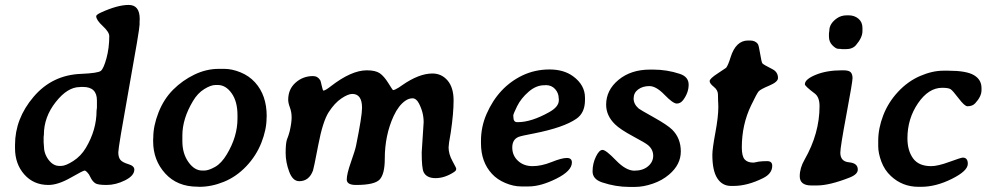

<svg xmlns="http://www.w3.org/2000/svg" viewBox="-20 -736 3941 767"><path d="M367.2 -335Q367.2 -388.7 311.5 -388.7H303.2L298.8 -388.2Q249.5 -388.2 202.4 -328.1Q155.3 -268.1 155.3 -197.8L154.3 -189V-167.5Q155.3 -158.7 155.3 -154.3Q155.3 -122.6 173.8 -97.9Q192.4 -73.2 216.8 -73.2H224.6Q242.2 -73.2 272.7 -92.8Q303.2 -112.3 322.8 -145Q365.7 -216.8 365.7 -293.5L367.2 -306.2ZM537.6 -637.7Q537.6 -619.1 495.1 -383.3Q452.6 -147.5 452.6 -127.7Q452.6 -107.9 460.7 -97.7Q468.8 -87.4 492.7 -80.3Q516.6 -73.2 516.6 -58.6Q516.6 -34.2 479.5 -15.6Q442.4 2.9 406 2.9Q369.6 2.9 359.9 -4.4Q350.1 -11.7 344.2 -22.5L335.4 -39.1Q323.7 -54.7 318.1 -54.7Q312.5 -54.7 262 -25.9Q211.4 2.9 173.3 2.9Q114.3 2.9 77.1 -39.1Q40 -81.1 40 -144V-157.2Q40 -262.2 114.3 -349.4Q188.5 -436.5 303.7 -440.9Q371.6 -443.8 382.8 -452.9Q394 -461.9 405.3 -503.2Q416.5 -544.4 416.5 -591.8Q416.5 -607.9 390.4 -632.1Q364.3 -656.2 364.3 -671.4Q364.3 -677.2 383.3 -686Q449.7 -716.3 493.9 -716.3Q538.1 -716.3 538.1 -660.6L537.6 -648.9Z M850.1 -396.5H841.3Q822.3 -396.5 795.9 -380.1Q769.5 -363.8 751 -332.5Q708.5 -261.7 708.5 -194.8V-171.9Q708.5 -122.6 732.7 -88.6Q756.8 -54.7 787.6 -54.7H796.4Q813 -54.7 838.9 -69.1Q864.7 -83.5 886.2 -119.6Q928.7 -190.4 928.7 -262.2V-275.9Q928.7 -330.6 905.3 -363.5Q881.8 -396.5 850.1 -396.5ZM853.5 -460.9H876.5Q906.7 -460.9 940.9 -447Q975.1 -433.1 999 -406.7Q1045.4 -355.5 1045.4 -272L1044.9 -264.6Q1044.9 -218.8 1024.2 -166Q1003.4 -113.3 963.6 -71.5Q923.8 -29.8 874.5 -9.8Q825.2 10.3 776.4 10.3L769 9.8Q688 9.8 639.9 -43.2Q591.8 -96.2 591.8 -171.4V-179.2L592.3 -186.5Q592.3 -233.4 613.3 -286.9Q634.3 -340.3 671.6 -377.7Q709 -415 756.6 -438Q804.2 -460.9 853.5 -460.9Z M1426.3 -305.2Q1426.3 -360.8 1387.2 -360.8Q1370.6 -360.8 1343.8 -342.8Q1316.9 -324.7 1293.2 -288.1Q1269.5 -251.5 1251.5 -157.2Q1233.4 -63 1230.5 -55.2Q1214.8 -12.2 1175.3 -12.2Q1149.4 -12.2 1135.3 -50Q1121.1 -87.9 1121.1 -125Q1121.1 -162.1 1126 -177.7L1132.3 -194.8L1137.2 -211.4Q1145 -245.6 1145 -266.8Q1145 -288.1 1138.2 -306.4Q1131.3 -324.7 1131.3 -337.4Q1131.3 -379.9 1160.9 -406Q1190.4 -432.1 1230.5 -432.1Q1249.5 -432.1 1259.8 -414.6Q1261.2 -411.6 1265.4 -392.8Q1269.5 -374 1272 -374Q1279.3 -374 1301.8 -391.6Q1383.8 -455.1 1445.3 -455.1Q1480 -455.1 1497.1 -443.4Q1514.2 -431.6 1531.5 -403.8Q1548.8 -376 1549.8 -376Q1556.6 -376 1572.8 -386.2L1586.4 -395.5Q1653.8 -442.4 1707.5 -442.4Q1744.1 -442.4 1768.1 -414.3Q1792 -386.2 1792 -334.7Q1792 -283.2 1780.8 -207.5L1773.9 -166.5L1772 -147Q1772 -121.1 1787.1 -93.3Q1802.2 -65.4 1802.2 -64V-59.1Q1802.2 -54.2 1792.5 -47.9Q1755.9 -24.4 1720 -24.4Q1684.1 -24.4 1672.4 -48.3Q1664.6 -64 1664.6 -127L1672.4 -248Q1672.4 -287.6 1652.8 -324.2Q1642.6 -343.3 1627.9 -343.3Q1613.3 -343.3 1599.1 -333.5Q1572.3 -314.9 1552.7 -272.9Q1517.1 -195.8 1517.1 -101.6Q1517.1 -41 1496.8 -19Q1476.6 2.9 1402.3 2.9Q1365.2 2.9 1365.2 -19Q1365.2 -41 1382.1 -88.9Q1398.9 -136.7 1402.3 -153.8Q1426.3 -272 1426.3 -305.2Z M2212.4 -335.4V-340.8L2211.9 -343.3Q2211.9 -363.8 2197.8 -379.9Q2183.6 -396 2159.7 -396L2156.7 -395.5H2154.3Q2121.6 -395.5 2091.6 -369.4Q2061.5 -343.3 2045.9 -312Q2030.3 -280.8 2030.3 -273.4L2030.8 -271V-269Q2030.8 -248 2045.9 -248H2048.8Q2102.1 -248 2173.3 -287.6Q2212.4 -309.1 2212.4 -335.4ZM2316.9 -345.7V-336.4Q2316.9 -285.2 2282.7 -261.7Q2232.4 -226.6 2113.8 -203.1Q2062 -193.4 2051.3 -189Q2026.4 -178.7 2026.4 -146.7Q2026.4 -114.7 2049.3 -93.5Q2072.3 -72.3 2107.4 -72.3Q2142.6 -72.3 2183.3 -88.6Q2224.1 -105 2244.4 -105Q2264.6 -105 2264.6 -86.9Q2264.6 -53.2 2202.4 -22.2Q2140.1 8.8 2091.8 8.8H2062Q2031.2 8.8 1998.5 -5.1Q1965.8 -19 1945.3 -41.5Q1901.4 -88.9 1901.4 -163.6V-173.3Q1901.4 -229 1923.3 -279.8Q1970.7 -388.7 2067.9 -435.1Q2117.7 -458.5 2175 -458.5Q2232.4 -458.5 2269.5 -431.2Q2316.9 -396.5 2316.9 -345.7Z M2568.8 -156.2Q2559.1 -164.6 2508.5 -191.7Q2458 -218.8 2437 -239.3Q2401.4 -273.9 2401.4 -317.9Q2401.4 -376 2450.9 -417Q2500.5 -458 2576.7 -458H2588.9Q2644.5 -458 2695.8 -440.9Q2731 -429.2 2731 -397.7Q2731 -366.2 2709.5 -336.9Q2698.7 -322.3 2683.6 -322.3Q2668.5 -322.3 2634.8 -357.2Q2601.1 -392.1 2574.2 -392.1Q2547.4 -392.1 2529.3 -378.7Q2511.2 -365.2 2511.2 -342.5Q2511.2 -319.8 2531.7 -302.2Q2536.1 -298.3 2591.6 -267.3Q2647 -236.3 2665.5 -217.8Q2699.7 -183.6 2699.7 -131.1Q2699.7 -78.6 2653.3 -39.1Q2625.5 -15.1 2587.6 -2.2Q2549.8 10.7 2517.1 10.7H2493.2Q2439.9 10.7 2385.7 -7.3Q2347.2 -20 2347.2 -51.3Q2347.2 -82.5 2360.4 -109.9Q2373.5 -137.2 2387 -137.2Q2400.4 -137.2 2440.4 -95.7Q2480.5 -54.2 2514.2 -54.2Q2547.9 -54.2 2568.6 -71.5Q2589.4 -88.9 2589.4 -113.8Q2589.4 -138.7 2568.8 -156.2Z M2943.4 -147Q2943.4 -112.3 2954.6 -99.4Q2965.8 -86.4 2989.7 -86.4L2996.6 -87.4L3010.7 -90.3Q3024.9 -92.3 3044.9 -92.3Q3064.9 -92.3 3064.9 -73.7Q3064.9 -42.5 3028.3 -24.4Q2965.8 6.8 2909.7 6.8H2900.4Q2865.2 6.8 2845.5 -23.7Q2825.7 -54.2 2825.7 -117.7Q2825.7 -141.1 2837.6 -205.3Q2849.6 -269.5 2849.6 -308.6L2849.1 -325.2L2848.6 -333.5L2848.1 -358.4Q2848.1 -376 2831.5 -389.2Q2814.9 -402.3 2814.9 -412.1Q2814.9 -421.9 2847.7 -443.1Q2880.4 -464.4 2880.9 -465.3Q2889.2 -476.6 2898.4 -506.8Q2919.4 -574.2 2968.3 -574.2H2976.1Q2997.1 -574.2 3007.3 -560.5Q3011.2 -555.2 3016.6 -521.5Q3022 -487.8 3025.6 -482.9Q3029.3 -478 3065.9 -459.5Q3087.9 -448.2 3087.9 -424.3Q3087.9 -408.7 3053 -394Q3018.1 -379.4 3010.7 -371.1Q3003.4 -362.8 2980.5 -314.9Q2943.4 -238.3 2943.4 -147Z M3425.3 -624.5V-611.3Q3425.3 -585.9 3399.4 -555.7Q3385.7 -539.6 3358.4 -539.6H3344.7Q3337.4 -541 3328.4 -541Q3319.3 -541 3305.4 -554.9Q3291.5 -568.8 3291.5 -589.8V-602.5Q3293 -609.9 3293 -613.8Q3293 -641.1 3322.8 -662.6Q3339.8 -674.8 3363.3 -674.8H3370.1Q3393.1 -674.8 3409.2 -661.4Q3425.3 -647.9 3425.3 -624.5ZM3243.2 4.9H3221.2Q3174.8 4.9 3174.8 -32.2Q3174.8 -64.9 3194.3 -98.6Q3253.9 -203.1 3253.9 -312Q3253.9 -348.1 3234.9 -362.3Q3195.3 -392.1 3195.3 -399.4Q3195.3 -419.4 3239 -437.3Q3282.7 -455.1 3342.3 -455.1H3349.6Q3371.6 -455.1 3378.7 -447Q3385.7 -439 3385.7 -423.8Q3385.7 -408.7 3361.3 -278.6Q3336.9 -148.4 3336.9 -126Q3336.9 -90.8 3371.8 -87.6Q3406.7 -84.5 3406.7 -58.6Q3406.7 -39.6 3374.5 -26.9Q3293.9 4.9 3243.2 4.9Z M3900.9 -384.3V-375.5Q3900.9 -350.6 3875.5 -323.2Q3864.7 -311.5 3844.7 -311.5Q3833.5 -311.5 3809.8 -342.8Q3786.1 -374 3777.6 -379.6Q3769 -385.3 3743.7 -385.3Q3689.5 -385.3 3647.2 -323.5Q3605 -261.7 3605 -183.6Q3605 -134.8 3627.4 -103.5Q3649.9 -72.3 3699.7 -72.3Q3726.6 -72.3 3772.9 -89.4Q3819.3 -106.4 3826.2 -106.4Q3846.2 -106.4 3846.2 -81.5Q3846.2 -53.2 3782.5 -21.5Q3718.8 10.3 3659.7 10.3H3649.4Q3585 10.3 3539.1 -32.7Q3513.7 -56.2 3501 -90.1Q3488.3 -124 3488.3 -151.9V-173.3Q3488.3 -223.1 3508.3 -275.1Q3528.3 -327.1 3567.4 -369.1Q3606.4 -411.1 3655.5 -432.4Q3704.6 -453.6 3748.5 -453.6H3768.6Q3840.3 -453.6 3870.6 -435.8Q3900.9 -418 3900.9 -384.3Z"/></svg>

Font: Averia Serif Libre
Style: Bold Italic
Weight: 700
Italic angle: -6.90001°
Version: Version 1.002